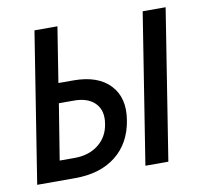

<svg xmlns="http://www.w3.org/2000/svg" viewBox="-66 -621 733 692"><g transform="rotate(-10 300.0 -275.0)"><path d="M16 0 103 -550H187L155 -348H210Q299 -348 343.5 -301Q388 -254 375 -174Q362 -91 304.5 -45.5Q247 0 155 0ZM412 0 499 -550H583L496 0ZM111 -72H166Q218 -72 253 -99.5Q288 -127 295 -174Q303 -221 277 -248.5Q251 -276 199 -276H144Z"/></g></svg>

Font: JetBrains Mono NL
Style: Italic
Weight: 400
Italic angle: -9°
Monospace: yes
Designer: Philipp Nurullin, Konstantin Bulenkov
Foundry: JetBrains
Version: Version 2.305; ttfautohint (v1.8.4.7-5d5b)